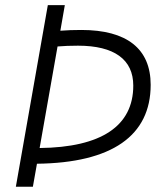

<svg xmlns="http://www.w3.org/2000/svg" viewBox="-20 -713 626 733"><path d="M40.5 0H105.5L121.1 -87.9C406.7 -91.3 555.2 -194.3 555.2 -389.2C555.2 -526.9 464.4 -598.6 290.5 -598.6C261.7 -598.6 234.4 -597.7 210.4 -595.7L227.5 -693.4H162.6ZM131.3 -147.9 199.7 -535.6C223.1 -537.6 249.5 -538.6 277.8 -538.6C416.5 -538.6 488.8 -485.8 488.8 -386.2C488.8 -231.9 366.7 -150.4 131.3 -147.9Z"/></svg>

Font: Cascadia Code NF Light
Style: Italic
Weight: 300
Italic angle: -10°
Monospace: yes
Designer: Aaron Bell
Foundry: Saja Typeworks
Version: Version 2404.023